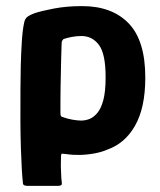

<svg xmlns="http://www.w3.org/2000/svg" viewBox="-20 -501 525 629"><path d="M55 98Q51 62 48.5 -14Q46 -90 47 -209Q47 -243 48 -284.5Q49 -326 51.5 -365Q54 -404 59 -426Q61 -437 67 -443.5Q73 -450 94 -458Q115 -465 156.5 -473Q198 -481 249 -481Q347 -481 401.5 -424.5Q456 -368 456 -247Q456 -197 447.5 -157.5Q439 -118 422 -88.5Q405 -59 382.5 -40Q360 -21 332 -11Q314 -3 290 1.5Q266 6 242 6.5Q218 7 199 4Q190 3 185 2.5Q180 2 180 9Q180 16 179.5 31Q179 46 180 61Q181 76 181 84Q183 97 182.5 102.5Q182 108 167 108H72Q64 108 59.5 106Q55 104 55 98ZM178 -130Q178 -123 180 -120.5Q182 -118 187 -117Q200 -112 217 -109Q234 -106 246 -106Q259 -106 272.5 -111Q286 -116 298.5 -130.5Q311 -145 318.5 -173Q326 -201 326 -248Q326 -325 304 -354Q282 -383 247 -383Q231 -383 215 -380Q199 -377 188 -373Q186 -371 184 -368Q182 -365 182 -360Q181 -339 180.5 -315Q180 -291 179.5 -266.5Q179 -242 178.5 -217.5Q178 -193 178 -170.5Q178 -148 178 -130Z"/></svg>

Font: Glory
Style: Bold
Weight: 700
Designer: Robert Leuschke
Foundry: Robert Leuschke
Version: Version 1.011